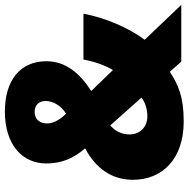

<svg xmlns="http://www.w3.org/2000/svg" viewBox="-13 -750 773 787"><g transform="rotate(-90 373.5 -356.5)"><path d="M310 -723C174 -723 97 -652 97 -553C97 -489 119 -440 159 -394C75 -350 30 -283 30 -198C30 -79 114 10 269 10C373 10 420 -13 473 -47L514 0H747L604 -150C653 -216 693 -308 711 -401H523C514 -353 499 -312 480 -280L394 -369C467 -416 516 -474 516 -553C516 -659 439 -723 310 -723ZM308 -601C333 -601 353 -587 353 -556C353 -525 334 -493 301 -472C278 -496 261 -522 261 -550C261 -585 283 -601 308 -601ZM253 -291 367 -163C350 -150 324 -139 290 -139C245 -139 216 -171 216 -211C216 -243 228 -270 253 -291Z"/></g></svg>

Font: Noto Sans Kannada SemiCondensed Black
Style: Regular
Weight: 900
Width: 4
Designer: Jelle Bosma - Monotype Design Team
Foundry: Monotype Imaging Inc.
Version: Version 2.005